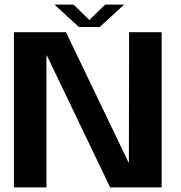

<svg xmlns="http://www.w3.org/2000/svg" viewBox="-20 -815 786 835"><path d="M40.5 0H182V-573.5H184L459 0H683V-675H541.5L540.5 -108.5H539L267 -675H40.5ZM323 -697.5H413.5L520 -795H437.5L368.5 -728L300 -795H217Z"/></svg>

Font: Anybody Thin SemiBold
Style: Regular
Weight: 600
Version: Version 1.113;gftools[0.9.25]